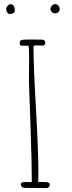

<svg xmlns="http://www.w3.org/2000/svg" viewBox="-20 -956 362 972"><path d="M255.9 -888.7Q282.2 -888.7 282.2 -911.6Q282.2 -919.4 275.4 -927.5Q268.6 -935.5 260.3 -935.5Q251 -935.5 243.4 -927.7Q235.8 -919.9 235.8 -910.6Q235.8 -902.8 242.2 -895.8Q248.5 -888.7 255.9 -888.7ZM30.3 -884.8Q40 -884.8 47.6 -889.4Q55.2 -894 55.2 -901.9Q55.2 -915.5 50 -925Q44.9 -934.6 35.2 -934.6Q26.4 -934.6 18.8 -926.5Q11.2 -918.5 11.2 -909.7Q11.2 -900.4 16.8 -892.6Q22.5 -884.8 30.3 -884.8ZM85.4 -21.5Q85.4 -15.1 90.6 -10Q95.7 -4.9 103 -4.9Q140.1 -4.9 163.6 -4.4Q186.5 -3.9 218.3 -3.9Q223.1 -3.9 227.5 -9.3Q231.9 -14.6 231.9 -20.5Q231.9 -34.7 209.5 -34.7H173.3Q173.3 -49.3 173.8 -62Q174.3 -74.7 174.3 -89.8Q174.3 -190.4 162.1 -405.3Q149.4 -628.4 149.4 -719.7Q149.4 -722.2 150.9 -723.6Q151.9 -724.6 155.5 -725.3Q159.2 -726.1 162.6 -726.1H173.3Q179.2 -726.1 184.6 -725.6Q189.9 -725.1 197.3 -725.1Q202.6 -725.1 206.1 -730Q209.5 -734.9 209.5 -741.2Q209.5 -748 204.3 -751.7Q199.2 -755.4 191.4 -755.4Q168 -755.4 153.3 -755.9H125Q96.2 -755.9 87.9 -752.9Q79.6 -749 79.6 -738.8Q79.6 -724.6 90.3 -724.6H124.5Q127.4 -715.3 127.4 -661.1Q127.4 -623 127 -594.7L126.5 -543.9L129.9 -448.7L134.3 -323.7Q141.1 -129.9 141.1 -34.2H102.1Q85.4 -34.2 85.4 -21.5Z"/></svg>

Font: Amatica SC
Style: Regular
Weight: 400
Version: Version 2.000